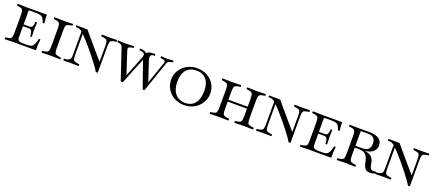

<svg xmlns="http://www.w3.org/2000/svg" viewBox="55 -1409 5311 2359"><g transform="rotate(20 2711.0 -230.0)"><path d="M29 3V-20L45 -22Q77 -26 92.5 -33.5Q108 -41 112.5 -61Q117 -81 117 -121V-335Q117 -376 112.5 -396Q108 -416 93 -423.5Q78 -431 46 -435L30 -437V-460L153 -457H416V-413L422 -344H401Q389 -381 376 -400Q363 -419 341 -425.5Q319 -432 280 -432H187V-78Q187 -50 202.5 -37.5Q218 -25 253 -25H319Q351 -25 370 -35Q389 -45 401.5 -71Q414 -97 424 -144H445L438 -63V0H152ZM313 -135Q313 -180 301.5 -202Q290 -224 267 -224H177V-247H270Q290 -247 300.5 -266.5Q311 -286 313 -327H334L331 -235L334 -135Z M512 3V-20L528 -22Q560 -26 575 -33.5Q590 -41 594.5 -61Q599 -81 599 -121V-335Q599 -376 594.5 -395.5Q590 -415 574.5 -423Q559 -431 527 -435L511 -437V-460L634 -457L757 -460V-437L741 -435Q709 -431 693.5 -423Q678 -415 673.5 -395.5Q669 -376 669 -335V-121Q669 -81 673.5 -61Q678 -41 694 -33.5Q710 -26 742 -22L758 -20V3L635 0Z M1221 0Q1210 -21 1183 -59Q1156 -97 1119.5 -143.5Q1083 -190 1042.5 -238.5Q1002 -287 964.5 -328.5Q927 -370 899 -397Q878 -417 857.5 -426.5Q837 -436 814 -436H800V-459L946 -457Q956 -444 981 -414.5Q1006 -385 1038.5 -346.5Q1071 -308 1106 -267Q1141 -226 1172.5 -190Q1204 -154 1226 -129L1221 -105V-335Q1221 -376 1216.5 -395.5Q1212 -415 1196.5 -422.5Q1181 -430 1149 -434L1133 -436V-459L1234 -457L1334 -459V-436L1318 -434Q1286 -430 1270.5 -422.5Q1255 -415 1250.5 -395.5Q1246 -376 1246 -335V0ZM797 3V-20L813 -22Q845 -26 860.5 -33.5Q876 -41 880.5 -61Q885 -81 885 -121V-425L910 -402V-121Q910 -81 914.5 -61Q919 -41 934.5 -33.5Q950 -26 982 -22L998 -20V3L898 1Z M1548 4 1414 -395Q1408 -414 1396 -422.5Q1384 -431 1359 -435L1345 -437V-459L1446 -455L1555 -459L1557 -437L1540 -435Q1507 -431 1496 -420Q1485 -409 1492 -386L1598 -62L1576 -63L1696 -365Q1708 -395 1698.5 -412Q1689 -429 1658 -433L1632 -436L1635 -459L1665 -456Q1719 -450 1726 -412L1710 -411Q1718 -430 1735 -442Q1752 -454 1774 -455L1833 -459L1835 -436L1813 -434Q1788 -432 1780.5 -412.5Q1773 -393 1783 -361L1880 -73H1860L1967 -383Q1976 -409 1968.5 -418.5Q1961 -428 1930 -432L1908 -435V-458L1995 -454L2071 -458V-436L2055 -433Q2029 -428 2016 -420.5Q2003 -413 1998 -399L1859 4H1835L1704 -371L1726 -370L1575 4Z M2376 11Q2305 11 2247 -21Q2189 -53 2155.5 -108Q2122 -163 2122 -231Q2122 -299 2156 -353.5Q2190 -408 2248 -439.5Q2306 -471 2378 -471Q2451 -471 2508.5 -440Q2566 -409 2599.5 -355.5Q2633 -302 2633 -234Q2633 -166 2599 -110Q2565 -54 2506.5 -21.5Q2448 11 2376 11ZM2380 -19Q2463 -19 2508 -75.5Q2553 -132 2553 -234Q2553 -335 2508 -388Q2463 -441 2378 -441Q2294 -441 2248 -387Q2202 -333 2202 -234Q2202 -133 2249 -76Q2296 -19 2380 -19Z M2710 3V-20L2726 -22Q2758 -26 2773 -33.5Q2788 -41 2792.5 -61Q2797 -81 2797 -121V-335Q2797 -376 2792.5 -395.5Q2788 -415 2772.5 -423Q2757 -431 2725 -435L2709 -437V-460L2832 -457H2833L2956 -460V-437L2940 -435Q2908 -431 2892.5 -423Q2877 -415 2872.5 -395.5Q2868 -376 2868 -335V-121Q2868 -81 2872.5 -61Q2877 -41 2892.5 -33.5Q2908 -26 2940 -22L2956 -20V3L2833 0ZM2862 -213V-238H3126V-213ZM3032 3V-20L3048 -22Q3080 -26 3095.5 -33.5Q3111 -41 3115.5 -61Q3120 -81 3120 -121V-335Q3120 -376 3115.5 -395.5Q3111 -415 3095.5 -423Q3080 -431 3048 -435L3032 -437V-460L3155 -457L3278 -460V-437L3262 -435Q3230 -431 3214.5 -423Q3199 -415 3194.5 -395.5Q3190 -376 3190 -335V-121Q3190 -81 3194.5 -61Q3199 -41 3214.5 -33.5Q3230 -26 3262 -22L3278 -20V3L3155 0Z M3741 0Q3730 -21 3703 -59Q3676 -97 3639.5 -143.5Q3603 -190 3562.5 -238.5Q3522 -287 3484.5 -328.5Q3447 -370 3419 -397Q3398 -417 3377.5 -426.5Q3357 -436 3334 -436H3320V-459L3466 -457Q3476 -444 3501 -414.5Q3526 -385 3558.5 -346.5Q3591 -308 3626 -267Q3661 -226 3692.5 -190Q3724 -154 3746 -129L3741 -105V-335Q3741 -376 3736.5 -395.5Q3732 -415 3716.5 -422.5Q3701 -430 3669 -434L3653 -436V-459L3754 -457L3854 -459V-436L3838 -434Q3806 -430 3790.5 -422.5Q3775 -415 3770.5 -395.5Q3766 -376 3766 -335V0ZM3317 3V-20L3333 -22Q3365 -26 3380.5 -33.5Q3396 -41 3400.5 -61Q3405 -81 3405 -121V-425L3430 -402V-121Q3430 -81 3434.5 -61Q3439 -41 3454.5 -33.5Q3470 -26 3502 -22L3518 -20V3L3418 1Z M3890 3V-20L3906 -22Q3938 -26 3953.5 -33.5Q3969 -41 3973.5 -61Q3978 -81 3978 -121V-335Q3978 -376 3973.5 -396Q3969 -416 3954 -423.5Q3939 -431 3907 -435L3891 -437V-460L4014 -457H4277V-413L4283 -344H4262Q4250 -381 4237 -400Q4224 -419 4202 -425.5Q4180 -432 4141 -432H4048V-78Q4048 -50 4063.5 -37.5Q4079 -25 4114 -25H4180Q4212 -25 4231 -35Q4250 -45 4262.5 -71Q4275 -97 4285 -144H4306L4299 -63V0H4013ZM4174 -135Q4174 -180 4162.5 -202Q4151 -224 4128 -224H4038V-247H4131Q4151 -247 4161.5 -266.5Q4172 -286 4174 -327H4195L4192 -235L4195 -135Z M4806 11Q4766 11 4745 -12Q4724 -35 4713 -88L4710 -103Q4698 -162 4668.5 -189Q4639 -216 4586 -216H4522V-240H4608Q4668 -240 4694.5 -263Q4721 -286 4721 -338Q4721 -433 4623 -433H4528V-120Q4528 -80 4532.5 -60.5Q4537 -41 4552.5 -33.5Q4568 -26 4600 -22L4616 -20V3L4494 0L4372 3V-20L4388 -22Q4420 -26 4435.5 -33.5Q4451 -41 4455.5 -60.5Q4460 -80 4460 -120V-335Q4460 -374 4455 -394.5Q4450 -415 4436 -423.5Q4422 -432 4394 -434L4372 -436V-459L4495 -457H4633Q4713 -457 4756.5 -427.5Q4800 -398 4800 -342Q4800 -288 4759 -256Q4718 -224 4639 -217L4635 -220Q4706 -219 4742 -189.5Q4778 -160 4787 -95L4788 -88Q4793 -53 4806.5 -38Q4820 -23 4847 -23Q4855 -23 4861 -24Q4867 -25 4874 -28L4881 -6Q4843 11 4806 11Z M5302 0Q5291 -21 5264 -59Q5237 -97 5200.5 -143.5Q5164 -190 5123.5 -238.5Q5083 -287 5045.5 -328.5Q5008 -370 4980 -397Q4959 -417 4938.5 -426.5Q4918 -436 4895 -436H4881V-459L5027 -457Q5037 -444 5062 -414.5Q5087 -385 5119.5 -346.5Q5152 -308 5187 -267Q5222 -226 5253.5 -190Q5285 -154 5307 -129L5302 -105V-335Q5302 -376 5297.5 -395.5Q5293 -415 5277.5 -422.5Q5262 -430 5230 -434L5214 -436V-459L5315 -457L5415 -459V-436L5399 -434Q5367 -430 5351.5 -422.5Q5336 -415 5331.5 -395.5Q5327 -376 5327 -335V0ZM4878 3V-20L4894 -22Q4926 -26 4941.5 -33.5Q4957 -41 4961.5 -61Q4966 -81 4966 -121V-425L4991 -402V-121Q4991 -81 4995.5 -61Q5000 -41 5015.5 -33.5Q5031 -26 5063 -22L5079 -20V3L4979 1Z"/></g></svg>

Font: Baskervville SC
Style: Regular
Weight: 400
Designer: Alexis Faudot, Rémi Forte, Morgane Pierson, Rafael Ribas, Tanguy Vanlaeys, Rosalie Wagner, Thomas Huot-Marchand
Foundry: ANRT
Version: Version 1.100